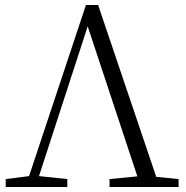

<svg xmlns="http://www.w3.org/2000/svg" viewBox="-20 -753 750 773"><path d="M251 0V-32L137 -44L333 -647L533 -43L421 -32V0H699V-32L609 -41L375 -733H326L97 -44L3 -32V0Z"/></svg>

Font: AllPunType Light
Style: Regular
Weight: 300
Version: 1.0